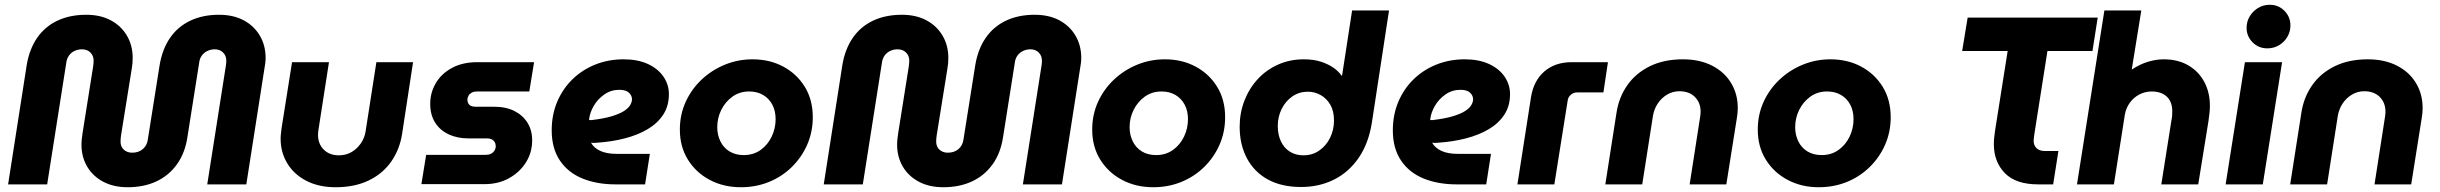

<svg xmlns="http://www.w3.org/2000/svg" viewBox="-20 -774 10241 806"><path d="M516 12Q457 12 413.5 -11Q370 -34 346 -74.5Q322 -115 322 -167Q322 -178 323.5 -192Q325 -206 327 -218L371 -495Q372 -501 372.5 -507.5Q373 -514 373 -520Q373 -540 359.5 -553.5Q346 -567 324 -567Q307 -567 292.5 -560Q278 -553 269 -540Q260 -527 258 -509L178 0H14L92 -500Q103 -567 135.5 -614.5Q168 -662 220.5 -687Q273 -712 342 -712Q402 -712 445.5 -688.5Q489 -665 513 -624Q537 -583 537 -531Q537 -519 536 -507.5Q535 -496 533 -485L488 -205Q487 -197 486.5 -191Q486 -185 486 -180Q486 -158 500 -145.5Q514 -133 535 -133Q562 -133 580 -148.5Q598 -164 601 -191L650 -500Q661 -567 693.5 -614.5Q726 -662 778.5 -687Q831 -712 899 -712Q960 -712 1003.5 -688.5Q1047 -665 1071 -624Q1095 -583 1095 -531Q1095 -520 1093.5 -508Q1092 -496 1090 -486L1014 0H850L928 -497Q929 -502 929.5 -508.5Q930 -515 930 -519Q930 -540 916.5 -553.5Q903 -567 882 -567Q865 -567 850.5 -560Q836 -553 827 -540.5Q818 -528 816 -510L767 -200Q757 -132 723 -84.5Q689 -37 636.5 -12.5Q584 12 516 12Z M1714 -513 1668 -212Q1658 -147 1622.5 -96Q1587 -45 1528 -16.5Q1469 12 1389 12Q1319 12 1267 -14.5Q1215 -41 1186.5 -87.5Q1158 -134 1158 -192Q1158 -202 1159.5 -214Q1161 -226 1162 -236L1206 -513H1361L1317 -230Q1316 -224 1315.5 -218Q1315 -212 1315 -208Q1315 -170 1339 -146Q1363 -122 1403 -122Q1432 -122 1455.5 -135.5Q1479 -149 1495 -172.5Q1511 -196 1515 -224L1560 -513Z M1749 -1 1769 -124H2019Q2032 -124 2041 -128.5Q2050 -133 2055.5 -141.5Q2061 -150 2061 -160Q2061 -175 2051.5 -184Q2042 -193 2025 -193H1946Q1900 -193 1863.5 -210Q1827 -227 1806.5 -259.5Q1786 -292 1786 -338Q1786 -385 1809.5 -425Q1833 -465 1877.5 -489Q1922 -513 1983 -513H2222L2202 -390H1982Q1970 -390 1961 -385.5Q1952 -381 1947.5 -373.5Q1943 -366 1942 -357Q1942 -342 1950.5 -334Q1959 -326 1975 -326H2053Q2104 -326 2139.5 -308Q2175 -290 2194.5 -258.5Q2214 -227 2214 -185Q2214 -134 2188 -92.5Q2162 -51 2117 -26Q2072 -1 2014 -1Z M2564 0Q2486 0 2425.5 -24.5Q2365 -49 2330.5 -100Q2296 -151 2296 -227Q2296 -292 2319 -346.5Q2342 -401 2383 -441Q2424 -481 2479 -503Q2534 -525 2598 -525Q2657 -525 2699.5 -505.5Q2742 -486 2765 -452.5Q2788 -419 2788 -379Q2788 -329 2764 -292.5Q2740 -256 2698.5 -231.5Q2657 -207 2602.5 -193Q2548 -179 2487 -175Q2479 -174 2473 -174Q2467 -174 2461 -175Q2473 -153 2500 -140.5Q2527 -128 2571 -128H2708L2688 0ZM2453 -270Q2455 -270 2457.5 -270Q2460 -270 2464 -270Q2515 -276 2548 -286Q2581 -296 2599.5 -308Q2618 -320 2625.5 -333Q2633 -346 2633 -357Q2633 -373 2620 -385Q2607 -397 2580 -397Q2545 -397 2517 -377.5Q2489 -358 2472.5 -329.5Q2456 -301 2453 -273Q2453 -272 2453 -271.5Q2453 -271 2453 -270Z M3090 12Q3018 12 2960 -18.5Q2902 -49 2868 -103.5Q2834 -158 2834 -230Q2834 -293 2858.5 -346.5Q2883 -400 2925.5 -440Q2968 -480 3023 -502.5Q3078 -525 3139 -525Q3211 -525 3268 -494.5Q3325 -464 3358.5 -409.5Q3392 -355 3392 -282Q3392 -220 3368.5 -166.5Q3345 -113 3303.5 -72.5Q3262 -32 3207.5 -10Q3153 12 3090 12ZM3102 -123Q3143 -123 3173 -144.5Q3203 -166 3219.5 -200.5Q3236 -235 3236 -274Q3236 -308 3222.5 -334Q3209 -360 3184 -375Q3159 -390 3125 -390Q3085 -390 3055 -368.5Q3025 -347 3008 -313Q2991 -279 2991 -240Q2991 -207 3004.5 -180Q3018 -153 3043 -138Q3068 -123 3102 -123Z M3940 12Q3881 12 3837.5 -11Q3794 -34 3770 -74.5Q3746 -115 3746 -167Q3746 -178 3747.5 -192Q3749 -206 3751 -218L3795 -495Q3796 -501 3796.5 -507.5Q3797 -514 3797 -520Q3797 -540 3783.5 -553.5Q3770 -567 3748 -567Q3731 -567 3716.5 -560Q3702 -553 3693 -540Q3684 -527 3682 -509L3602 0H3438L3516 -500Q3527 -567 3559.5 -614.5Q3592 -662 3644.5 -687Q3697 -712 3766 -712Q3826 -712 3869.5 -688.5Q3913 -665 3937 -624Q3961 -583 3961 -531Q3961 -519 3960 -507.5Q3959 -496 3957 -485L3912 -205Q3911 -197 3910.5 -191Q3910 -185 3910 -180Q3910 -158 3924 -145.5Q3938 -133 3959 -133Q3986 -133 4004 -148.5Q4022 -164 4025 -191L4074 -500Q4085 -567 4117.5 -614.5Q4150 -662 4202.5 -687Q4255 -712 4323 -712Q4384 -712 4427.5 -688.5Q4471 -665 4495 -624Q4519 -583 4519 -531Q4519 -520 4517.5 -508Q4516 -496 4514 -486L4438 0H4274L4352 -497Q4353 -502 4353.5 -508.5Q4354 -515 4354 -519Q4354 -540 4340.5 -553.5Q4327 -567 4306 -567Q4289 -567 4274.5 -560Q4260 -553 4251 -540.5Q4242 -528 4240 -510L4191 -200Q4181 -132 4147 -84.5Q4113 -37 4060.5 -12.5Q4008 12 3940 12Z M4821 12Q4749 12 4691 -18.5Q4633 -49 4599 -103.5Q4565 -158 4565 -230Q4565 -293 4589.5 -346.5Q4614 -400 4656.5 -440Q4699 -480 4754 -502.5Q4809 -525 4870 -525Q4942 -525 4999 -494.5Q5056 -464 5089.5 -409.5Q5123 -355 5123 -282Q5123 -220 5099.5 -166.5Q5076 -113 5034.5 -72.5Q4993 -32 4938.5 -10Q4884 12 4821 12ZM4833 -123Q4874 -123 4904 -144.5Q4934 -166 4950.5 -200.5Q4967 -235 4967 -274Q4967 -308 4953.5 -334Q4940 -360 4915 -375Q4890 -390 4856 -390Q4816 -390 4786 -368.5Q4756 -347 4739 -313Q4722 -279 4722 -240Q4722 -207 4735.5 -180Q4749 -153 4774 -138Q4799 -123 4833 -123Z M5442 11Q5360 11 5302.5 -20.5Q5245 -52 5214.5 -109.5Q5184 -167 5184 -242Q5184 -300 5204 -351.5Q5224 -403 5260 -442Q5296 -481 5345.5 -503Q5395 -525 5453 -525Q5495 -525 5526.5 -514.5Q5558 -504 5579.5 -488.5Q5601 -473 5611 -457H5614L5656 -730H5811L5739 -259Q5725 -171 5683 -110.5Q5641 -50 5579 -19.5Q5517 11 5442 11ZM5452 -122Q5489 -122 5518 -142Q5547 -162 5563.5 -195.5Q5580 -229 5580 -268Q5580 -308 5564.5 -334.5Q5549 -361 5524 -375Q5499 -389 5470 -389Q5434 -389 5405.5 -369.5Q5377 -350 5360.5 -317Q5344 -284 5344 -245Q5344 -209 5357 -181Q5370 -153 5394.5 -137.5Q5419 -122 5452 -122Z M6095 0Q6017 0 5956.5 -24.5Q5896 -49 5861.5 -100Q5827 -151 5827 -227Q5827 -292 5850 -346.5Q5873 -401 5914 -441Q5955 -481 6010 -503Q6065 -525 6129 -525Q6188 -525 6230.5 -505.5Q6273 -486 6296 -452.5Q6319 -419 6319 -379Q6319 -329 6295 -292.5Q6271 -256 6229.5 -231.5Q6188 -207 6133.5 -193Q6079 -179 6018 -175Q6010 -174 6004 -174Q5998 -174 5992 -175Q6004 -153 6031 -140.5Q6058 -128 6102 -128H6239L6219 0ZM5984 -270Q5986 -270 5988.5 -270Q5991 -270 5995 -270Q6046 -276 6079 -286Q6112 -296 6130.5 -308Q6149 -320 6156.5 -333Q6164 -346 6164 -357Q6164 -373 6151 -385Q6138 -397 6111 -397Q6076 -397 6048 -377.5Q6020 -358 6003.5 -329.5Q5987 -301 5984 -273Q5984 -272 5984 -271.5Q5984 -271 5984 -270Z M6350 0 6407 -366Q6418 -435 6463 -474Q6508 -513 6578 -513H6730L6711 -386H6600Q6586 -386 6574.5 -376.5Q6563 -367 6561 -352L6505 0Z M6719 0 6766 -301Q6776 -366 6811.5 -416.5Q6847 -467 6906 -496Q6965 -525 7045 -525Q7115 -525 7167 -498.5Q7219 -472 7247 -425.5Q7275 -379 7275 -321Q7275 -311 7274 -299.5Q7273 -288 7271 -277L7227 0H7073L7117 -283Q7118 -289 7118.5 -294.5Q7119 -300 7119 -305Q7119 -343 7095 -367Q7071 -391 7030 -391Q7002 -391 6978.5 -377Q6955 -363 6939.5 -340Q6924 -317 6919 -288L6874 0Z M7615 12Q7543 12 7485 -18.5Q7427 -49 7393 -103.5Q7359 -158 7359 -230Q7359 -293 7383.5 -346.5Q7408 -400 7450.5 -440Q7493 -480 7548 -502.5Q7603 -525 7664 -525Q7736 -525 7793 -494.5Q7850 -464 7883.5 -409.5Q7917 -355 7917 -282Q7917 -220 7893.5 -166.5Q7870 -113 7828.5 -72.5Q7787 -32 7732.5 -10Q7678 12 7615 12ZM7627 -123Q7668 -123 7698 -144.5Q7728 -166 7744.5 -200.5Q7761 -235 7761 -274Q7761 -308 7747.5 -334Q7734 -360 7709 -375Q7684 -390 7650 -390Q7610 -390 7580 -368.5Q7550 -347 7533 -313Q7516 -279 7516 -240Q7516 -207 7529.5 -180Q7543 -153 7568 -138Q7593 -123 7627 -123Z M8536 0Q8442 0 8396 -47.5Q8350 -95 8350 -169Q8350 -183 8351.5 -197Q8353 -211 8355 -225L8408 -560H8217L8240 -700H8786L8764 -560H8575L8521 -217Q8520 -207 8518.5 -198.5Q8517 -190 8517 -184Q8517 -164 8529 -152Q8541 -140 8566 -140H8621L8599 0Z M8699 0 8814 -730H8969L8930 -489L8929 -482Q8964 -505 8998 -515Q9032 -525 9063 -525Q9123 -525 9166.5 -499.5Q9210 -474 9233.5 -430Q9257 -386 9257 -329Q9257 -315 9255 -297.5Q9253 -280 9251 -266L9208 0H9053L9096 -272Q9098 -280 9098.5 -289.5Q9099 -299 9099 -308Q9099 -334 9088.5 -352.5Q9078 -371 9058.5 -380.5Q9039 -390 9013 -390Q8985 -390 8961 -377.5Q8937 -365 8921 -343Q8905 -321 8900 -293L8854 0Z M9323 0 9404 -513H9560L9479 0ZM9498 -571Q9461 -571 9436 -596.5Q9411 -622 9411 -657Q9411 -684 9424.5 -706Q9438 -728 9460 -741Q9482 -754 9508 -754Q9545 -754 9570 -728.5Q9595 -703 9595 -667Q9595 -641 9582 -619Q9569 -597 9547 -584Q9525 -571 9498 -571Z M9594 0 9641 -301Q9651 -366 9686.5 -416.5Q9722 -467 9781 -496Q9840 -525 9920 -525Q9990 -525 10042 -498.5Q10094 -472 10122 -425.5Q10150 -379 10150 -321Q10150 -311 10149 -299.5Q10148 -288 10146 -277L10102 0H9948L9992 -283Q9993 -289 9993.5 -294.5Q9994 -300 9994 -305Q9994 -343 9970 -367Q9946 -391 9905 -391Q9877 -391 9853.5 -377Q9830 -363 9814.5 -340Q9799 -317 9794 -288L9749 0Z"/></svg>

Font: MuseoModerno Thin
Style: Bold Italic
Weight: 700
Italic angle: -9°
Version: Version 1.003